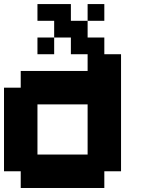

<svg xmlns="http://www.w3.org/2000/svg" viewBox="-20 -937 707 957"><path d="M0 -83.3V-500H83.3V-583.3H416.7V-666.7H333.3V-750H250V-833.3H166.7V-916.7H333.3V-833.3H416.7V-750H500V-666.7H583.3V-83.3H500V0H83.3V-83.3ZM166.7 -166.7H416.7V-416.7H166.7ZM166.7 -666.7V-750H250V-666.7ZM500 -833.3H416.7V-916.7H500Z"/></svg>

Font: Galmuri11 Bold
Style: Regular
Weight: 700
Designer: Lee Minseo (quiple)
Version: Version 2.397;hotconv 1.1.1;makeotfexe 2.6.0 DEVELOPMENT